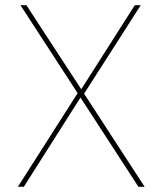

<svg xmlns="http://www.w3.org/2000/svg" viewBox="-20 -722 628 742"><path d="M49 0 280 -362 59 -702H82L294 -377L501 -702H524L305 -360L539 0H515L291 -345L72 0Z"/></svg>

Font: Synthetic Thin
Style: Regular
Weight: 100
Designer: Santiago Orozco
Foundry: Typemade
Version: Version 2.000; ttfautohint (v1.8.4.7-5d5b)